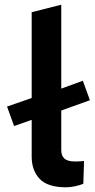

<svg xmlns="http://www.w3.org/2000/svg" viewBox="-20 -790 403 818"><path d="M182 -298 174 -388 333 -446 363 -363ZM40 -253 10 -336 174 -393 182 -303ZM261 8Q183 8 149 -28Q115 -64 115 -122V-738L241 -770V-150Q241 -127 254.5 -114.5Q268 -102 300 -102Q308 -102 318 -102.5Q328 -103 338 -104L335 -7Q317 0 297.5 4Q278 8 261 8Z"/></svg>

Font: REM Medium
Style: Regular
Weight: 500
Designer: Octavio Pardo
Foundry: Ashler Design
Version: Version 1.005;gftools[0.9.28]